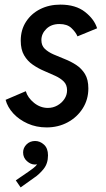

<svg xmlns="http://www.w3.org/2000/svg" viewBox="-20 -547 462 836"><path d="M183.1 7.8Q138.2 7.8 100.6 -9Q63 -25.9 37.8 -53.2Q12.7 -80.6 4.4 -112.3L92.3 -149.9Q100.6 -121.6 127.9 -99.4Q155.3 -77.1 188.5 -77.1Q210.9 -77.1 230 -87.9Q249 -98.6 260.5 -116Q272 -133.3 272 -153.8Q272 -177.7 257.6 -192.1Q243.2 -206.5 220.2 -217Q197.3 -227.5 171.4 -238.5Q145.5 -249.5 122.6 -265.4Q99.6 -281.2 85 -306.2Q70.3 -331.1 70.3 -370.1Q70.3 -417 93.3 -452.4Q116.2 -487.8 155 -507.3Q193.8 -526.9 242.7 -526.9Q309.6 -526.9 350.1 -495.1Q390.6 -463.4 402.8 -423.8L317.4 -388.7Q309.6 -407.2 291 -424.8Q272.5 -442.4 238.8 -442.4Q203.1 -442.4 181.6 -421.1Q160.2 -399.9 160.2 -372.6Q160.2 -348.6 175 -334.5Q189.9 -320.3 213.1 -310.1Q236.3 -299.8 262.5 -289.6Q288.6 -279.3 311.8 -264.2Q335 -249 349.9 -224.9Q364.7 -200.7 364.7 -162.1Q364.7 -113.8 340.3 -75.2Q315.9 -36.6 274.7 -14.4Q233.4 7.8 183.1 7.8ZM69.8 269 48.8 238.3 103 201.2Q113.3 193.8 124.3 185.8Q135.3 177.7 143.1 166.5Q150.9 155.3 150.4 141.1H161.6Q161.1 151.4 154.3 160.4Q147.5 169.4 131.8 169.4Q113.8 169.4 97.2 154.5Q80.6 139.6 80.6 116.7Q80.6 96.7 95.5 81.8Q110.4 66.9 132.8 66.9Q154.3 66.9 171.6 82.8Q189 98.6 189 129.4Q189 165 169.9 188.7Q150.9 212.4 127.9 227.5Z"/></svg>

Font: Reddit Sans Medium
Style: Italic
Weight: 500
Italic angle: -11.25°
Designer: Stephen Hutchings
Version: Version 1.013